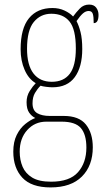

<svg xmlns="http://www.w3.org/2000/svg" viewBox="-20 -577 467 838"><path d="M201 241Q117 241 77.5 198.5Q38 156 38 85Q38 42 53 12Q68 -18 90.5 -36Q113 -54 134 -62Q119 -69 107.5 -85Q96 -101 96 -131Q96 -158 109.5 -179.5Q123 -201 136 -214Q105 -232 87.5 -272Q70 -312 70 -362Q70 -453 106.5 -497.5Q143 -542 209 -542Q238 -542 261.5 -531Q285 -520 299 -505Q312 -523 328.5 -540Q345 -557 369 -557Q390 -557 400 -543.5Q410 -530 410 -512Q410 -476 389 -476Q389 -504 385 -516.5Q381 -529 367 -529Q354 -529 342 -518.5Q330 -508 314 -485Q324 -466 331.5 -437Q339 -408 339 -363Q339 -285 306.5 -240.5Q274 -196 209 -196Q198 -196 181.5 -198Q165 -200 157 -203Q143 -189 132.5 -171Q122 -153 122 -126Q122 -95 142.5 -83Q163 -71 197 -71H258Q325 -71 355 -33.5Q385 4 385 66Q385 146 337.5 193.5Q290 241 201 241ZM206 -220Q258 -220 284.5 -255Q311 -290 311 -365Q311 -449 283.5 -483Q256 -517 204 -517Q157 -517 127.5 -481Q98 -445 98 -364Q98 -293 126 -256.5Q154 -220 206 -220ZM203 216Q284 216 320.5 174.5Q357 133 357 67Q357 10 333 -18Q309 -46 249 -46H182Q132 -46 99 -9.5Q66 27 66 85Q66 121 78.5 150.5Q91 180 120.5 198Q150 216 203 216Z"/></svg>

Font: Noto Serif Sinhala Condensed Thin
Style: Regular
Weight: 100
Width: 3
Designer: Jelle Bosma - Monotype Design Team
Foundry: Monotype Imaging Inc.
Version: Version 2.007; ttfautohint (v1.8.4.7-5d5b)